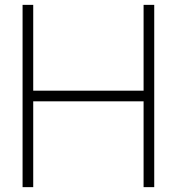

<svg xmlns="http://www.w3.org/2000/svg" viewBox="-20 -770 728 790"><path d="M570.8 -750V-396.9H116.7V-750H72.9V0H116.7V-353.1H570.8V0H614.6V-750Z"/></svg>

Font: Manrope Thin
Style: Regular
Weight: 100
Width: 4
Designer: Michael Sharanda
Foundry: Michael Sharanda
Version: Version 2.000;PS 002.000;hotconv 1.0.88;makeotf.lib2.5.64775